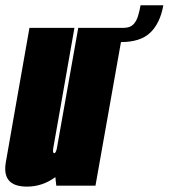

<svg xmlns="http://www.w3.org/2000/svg" viewBox="-51 -706 641 730"><path d="M163 0 159.5 -32.5Q110 3.5 52 3.5Q1.5 3.5 -18 -21Q-36.5 -44 -29 -88Q-13 -179.5 4.5 -279.5L61 -600H232L176 -281.5Q156 -168.5 152 -146Q148.5 -126.5 153.5 -124Q154 -123.5 155 -123.5Q161 -123.5 165 -141L246.5 -600H418.5L312 0ZM418 -600Q442.5 -600 455 -612.2Q467.5 -624.5 473.5 -644.2Q479.5 -664 483.5 -686H570Q558 -618 520.5 -582Q483 -546 408.5 -546Z"/></svg>

Font: Anybody UltraCondensed Black
Style: Italic
Weight: 900
Width: 1
Italic angle: -10°
Designer: Tyler Finck
Foundry: Etcetera Type Company
Version: Version 1.010; ttfautohint (v1.8.3) -l 8 -r 50 -G 200 -x 14 